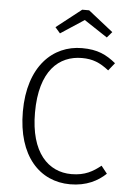

<svg xmlns="http://www.w3.org/2000/svg" viewBox="-60 -938 670 993"><g transform="rotate(5 275.0 -441.5)"><path d="M222 -762 344 -842 465 -762 491 -792 362 -894H326L196 -792ZM343 -696C191 -696 66 -577 66 -343C66 -112 184 11 342 11C427 11 486 -21 527 -60L496 -99C456 -67 415 -42 344 -42C224 -42 129 -135 129 -343C129 -561 228 -645 347 -645C403 -645 441 -629 487 -593L519 -633C470 -673 424 -696 343 -696Z"/></g></svg>

Font: FiraGO Light
Style: Regular
Weight: 300
Designer: bBox Type
Foundry: bBox Type GmbH
Version: Version 1.001;PS 001.001;hotconv 1.0.88;makeotf.lib2.5.64775